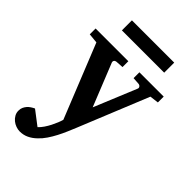

<svg xmlns="http://www.w3.org/2000/svg" viewBox="-263 -764 1091 1091"><g transform="rotate(45 283.0 -218.5)"><path d="M503.9 -434.1 331.1 -9.8Q321.8 12.7 310.5 39.1Q299.3 65.4 285.4 92Q271.5 118.7 254.9 143.3Q238.3 168 217.8 187Q196.8 207.5 172.1 219.2Q147.5 231 118.2 231Q103.5 231 87.6 225.3Q71.8 219.7 58.8 209.2Q45.9 198.7 37.6 183.8Q29.3 168.9 29.8 150.9Q29.8 137.2 34.9 125.7Q40 114.3 48.1 105Q56.2 95.7 66.7 88.9Q77.1 82 87.9 77.1L172.9 142.1Q186.5 129.4 198.5 111.8Q210.4 94.2 220 75.4Q229.5 56.6 236.6 39.1Q243.7 21.5 247.1 8.8L68.8 -435.1L9.8 -440.9V-487.8H272.9V-440.9L227.1 -438Q217.8 -437 213.4 -430.7Q209 -424.3 211.9 -416L314.9 -159.2L420.9 -416Q423.8 -423.3 418.9 -430.2Q414.1 -437 405.8 -438L361.8 -440.9V-487.8H557.1V-440.9ZM123 -585.9V-666.5H462.9V-585.9Z"/></g></svg>

Font: Charis SIL Phon
Style: Bold
Weight: 700
Foundry: SIL International
Version: Version 5.000